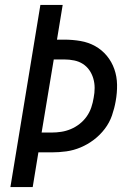

<svg xmlns="http://www.w3.org/2000/svg" viewBox="-20 -755 540 775"><path d="M22 0 143 -735H233L210 -595H240Q273 -595 305 -589.5Q337 -584 364 -569Q391 -554 411 -530Q431 -506 441.5 -476Q452 -446 452.5 -413Q453 -380 447 -347Q442 -318 432 -289Q422 -260 403 -235Q384 -210 359 -191Q334 -172 305.5 -160Q277 -148 247.5 -144Q218 -140 189 -140H135L112 0ZM148 -220H189Q208 -220 227.5 -223Q247 -226 266 -234Q285 -242 301.5 -255Q318 -268 330 -285Q342 -302 348.5 -321.5Q355 -341 358 -360Q362 -380 362 -400Q362 -420 356.5 -438.5Q351 -457 340.5 -472Q330 -487 314.5 -497Q299 -507 279.5 -511Q260 -515 240 -515H197Z"/></svg>

Font: Iosevka Curly Medium
Style: Italic
Weight: 500
Italic angle: -9°
Monospace: yes
Designer: Belleve Invis
Foundry: Belleve Invis
Version: Version 22.1.2; ttfautohint (v1.8.4)